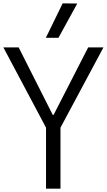

<svg xmlns="http://www.w3.org/2000/svg" viewBox="-27 -1123 636 1143"><path d="M247 0V-363L-7 -841H84L287 -439H292L498 -841H589L333 -363V0ZM246 -898 346 -1103 433 -1102 321 -898Z"/></svg>

Font: Matangi Medium
Style: Regular
Weight: 500
Designer: Prashant Pant
Foundry: The Graphic Ant
Version: Version 3.002